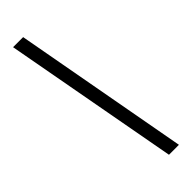

<svg xmlns="http://www.w3.org/2000/svg" viewBox="-359 -903 1146 1146"><g transform="rotate(-45 214.0 -330.0)"><path d="M155 -886H70L274 226H358Z"/></g></svg>

Font: Noto Sans Kannada UI ExtraCondensed Medium
Style: Regular
Weight: 500
Width: 2
Designer: Jelle Bosma - Monotype Design Team
Foundry: Monotype Imaging Inc.
Version: Version 2.005